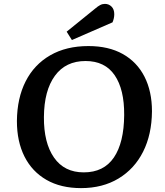

<svg xmlns="http://www.w3.org/2000/svg" viewBox="-20 -953 849 988"><path d="M67 -330Q68 -448 112 -534.5Q156 -621 238.5 -668.5Q321 -716 435 -716Q539 -716 612 -675Q685 -634 723.5 -558.5Q762 -483 762 -380Q761 -261 716.5 -172.5Q672 -84 590 -34.5Q508 15 397 15Q293 15 219 -27.5Q145 -70 106 -147.5Q67 -225 67 -330ZM206 -351Q205 -218 258 -142Q311 -66 411 -66Q514 -66 566 -142.5Q618 -219 619 -361Q620 -493 570 -566Q520 -639 420 -639Q318 -639 262.5 -563Q207 -487 206 -351ZM470 -909Q484 -921 495.5 -927Q507 -933 520 -933Q540 -933 554 -919Q568 -905 568 -880Q568 -859 559 -838L350 -747L323 -790Z"/></svg>

Font: Literata 7pt SemiBold
Style: Italic
Weight: 600
Italic angle: -2°
Designer: Latin by Veronika Burian and Jose Scaglione. Greek by Irene Vlachou. Cyrillic by Vera Evstafieva
Foundry: TypeTogether
Version: Version 3.002